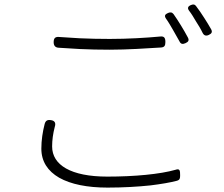

<svg xmlns="http://www.w3.org/2000/svg" viewBox="-20 -834 1020 873"><path d="M342 -660C308 -662 276 -664 247 -666C230 -667 224 -659 224 -642C224 -627 231 -618 246 -617C278 -615 310 -613 344 -611C386 -609 431 -608 479 -608C559 -608 647 -614 712 -618C728 -619 732 -627 732 -643C732 -661 727 -670 709 -668C644 -662 562 -657 479 -657C432 -657 385 -658 342 -660ZM664 9C712 3 754 -4 784 -12C798 -16 799 -23 799 -37C799 -58 798 -69 778 -62C708 -42 592 -31 468 -31C302 -31 217 -84 217 -168C217 -197 221 -226 229 -257C235 -275 229 -286 210 -288C195 -290 187 -285 183 -270C174 -235 168 -197 168 -158C168 -100 197 -56 249 -26C302 4 377 19 469 19C540 19 607 15 664 9ZM803 -718C791 -737 780 -755 769 -770C762 -779 754 -779 744 -775C730 -769 726 -762 735 -749C746 -734 756 -716 766 -699C777 -680 787 -662 796 -646C802 -633 811 -632 824 -638C837 -644 841 -651 834 -664C825 -681 814 -700 803 -718ZM909 -752C896 -772 883 -792 871 -807C865 -815 858 -815 848 -811C834 -805 831 -797 840 -785C851 -771 861 -754 871 -737C882 -720 893 -702 901 -685C907 -673 916 -669 929 -675C942 -681 947 -688 940 -701C931 -717 920 -735 909 -752Z"/></svg>

Font: GenSenRounded2 TW L
Style: Regular
Weight: 300
Version: Version 2.100;PS 2.1;hotconv 16.6.51;makeotf.lib2.5.65220 DE